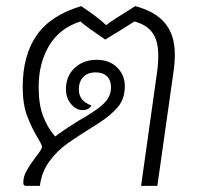

<svg xmlns="http://www.w3.org/2000/svg" viewBox="-20 -606 670 626"><path d="M550 -429Q550 -401 546 -374L493 0H440L492 -370Q496 -397 496 -425Q496 -474 476.5 -500Q457 -526 418 -536Q396 -521 323 -477Q260 -520 242 -536Q174 -514 140 -457Q106 -400 106 -322Q106 -266 120.5 -227.5Q135 -189 160 -161Q181 -178 239 -214Q264 -228 283 -241Q313 -260 327.5 -278.5Q342 -297 342 -321Q342 -344 329 -357Q316 -370 292 -370Q266 -370 251.5 -355Q237 -340 237 -314Q237 -277 278 -262Q270 -247 249 -247Q228 -247 211.5 -267Q195 -287 195 -315Q195 -358 223.5 -384.5Q252 -411 295 -411Q337 -411 362 -386Q387 -361 387 -325Q387 -285 365.5 -258.5Q344 -232 304 -206Q232 -161 199 -137.5Q166 -114 141 -80Q116 -46 110 0H66Q61 0 58.5 -2Q56 -4 56 -11Q56 -31 67.5 -51Q79 -71 98 -96Q117 -120 117 -127Q117 -131 112 -140.5Q107 -150 105 -153Q83 -189 68.5 -228Q54 -267 54 -322Q54 -426 100 -491.5Q146 -557 245 -586Q304 -546 326 -524Q354 -545 394 -569L421 -586Q486 -569 518 -530.5Q550 -492 550 -429Z"/></svg>

Font: Krub Light
Style: Italic
Weight: 300
Italic angle: -8°
Designer: Ekaluck Peanpanawate
Foundry: Cadson Demak Co.,Ltd.
Version: Version 1.000; ttfautohint (v1.6)